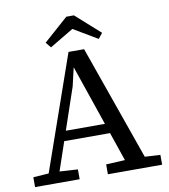

<svg xmlns="http://www.w3.org/2000/svg" viewBox="-93 -939 897 1018"><g transform="rotate(-10 356.0 -430.5)"><path d="M13 0V-53L115 -60H137L253 -53V0ZM76 0 312 -675H396L634 0H527L325 -590L302 -491L135 0ZM189 -213V-266H488V-213ZM405 0V-53L538 -60H566L697 -53V0ZM374 -861 505 -744 482 -715 312 -816H394L225 -715L201 -744L333 -861Z"/></g></svg>

Font: Source Serif 4
Style: Regular
Weight: 400
Designer: Frank Grießhammer
Foundry: Adobe Systems Incorporated
Version: Version 4.004;hotconv 1.0.116;makeotfexe 2.5.65601